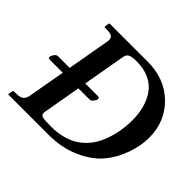

<svg xmlns="http://www.w3.org/2000/svg" viewBox="-152 -832 1018 1018"><g transform="rotate(45 356.5 -323.0)"><path d="M225.1 -75.2Q223.6 -67.9 223.6 -63Q223.6 -48.8 239 -44.4Q254.4 -40 301.8 -40Q532.7 -40 577.1 -284.2Q584.5 -327.6 584.5 -368.7Q584.5 -417.5 573.5 -458.3Q562.5 -499 539.3 -533.2Q516.1 -567.4 474.9 -586.7Q433.6 -606 377.9 -606Q348.1 -606 332 -599.4Q315.9 -592.8 312 -570.8L269.5 -330.1H365.2Q376.5 -330.1 376 -318.8Q376 -312 366.5 -299.1Q356.9 -286.1 346.2 -286.1H262.2ZM22.9 0 21 -2 24.9 -23.9Q25.9 -32.7 34.2 -33.2H47.9Q76.7 -33.2 90.3 -43.2Q104 -53.2 107.9 -77.1L145 -286.1H45.9Q36.1 -286.1 36.1 -296.9Q36.1 -304.7 45.2 -317.4Q54.2 -330.1 64 -330.1H152.8L194.8 -568.8Q196.3 -576.7 196.3 -582.5Q196.3 -598.6 185.3 -605.7Q174.3 -612.8 149.9 -612.8H136.2Q128.4 -612.8 129.9 -621.1L133.8 -644L137.2 -646H420.9Q550.3 -646 631.6 -566.2Q712.9 -486.3 712.9 -366.2Q712.9 -337.4 708 -309.1Q694.8 -238.3 664.3 -182.6Q633.8 -127 595.5 -93.5Q557.1 -60.1 508.5 -38.1Q460 -16.1 415 -8.1Q370.1 0 324.2 0Z"/></g></svg>

Font: Linux Libertine
Style: Semibold Italic
Weight: 600
Italic angle: -11.5°
Designer: Philipp H. Poll
Foundry: Philipp H. Poll
Version: Version 5.1.2 ; ttfautohint (v0.9)